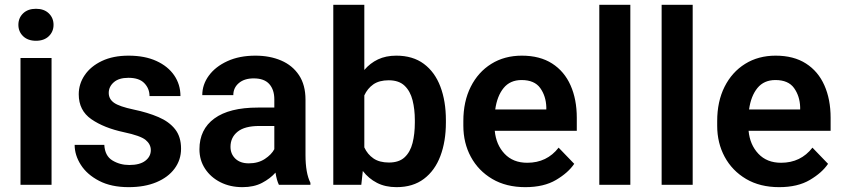

<svg xmlns="http://www.w3.org/2000/svg" viewBox="-20 -770 3509 800"><path d="M56.6 -666.5Q56.6 -695.3 76.4 -714.4Q96.2 -733.4 129.9 -733.4Q163.6 -733.4 183.3 -714.4Q203.1 -695.3 203.1 -666.5Q203.1 -638.2 183.3 -619.1Q163.6 -600.1 129.9 -600.1Q96.2 -600.1 76.4 -619.1Q56.6 -638.2 56.6 -666.5ZM194.8 -528.3V0H65.4V-528.3Z M608.4 -144.5Q608.4 -168.9 586.9 -186.8Q565.4 -204.6 496.1 -219.2Q413.6 -236.8 360.8 -273.2Q308.1 -309.6 308.1 -377Q308.1 -420.4 333 -457Q357.9 -493.7 404.5 -515.9Q451.2 -538.1 515.6 -538.1Q583 -538.1 631.3 -516.1Q679.7 -494.1 705.8 -456.1Q731.9 -418 731.9 -369.6H603Q603 -400.9 581.5 -423.3Q560.1 -445.8 515.1 -445.8Q475.1 -445.8 454.1 -427.2Q433.1 -408.7 433.1 -382.8Q433.1 -357.4 455.1 -341.8Q477.1 -326.2 537.1 -313.5Q595.7 -301.3 640.1 -282.2Q684.6 -263.2 709.5 -231.7Q734.4 -200.2 734.4 -150.4Q734.4 -104 707.5 -67.6Q680.7 -31.2 631.6 -10.7Q582.5 9.8 516.1 9.8Q443.4 9.8 393.1 -16.4Q342.8 -42.5 316.9 -83Q291 -123.5 291 -166.5H414.6Q417 -120.6 448.2 -101.6Q479.5 -82.5 518.6 -82.5Q562.5 -82.5 585.4 -100.1Q608.4 -117.7 608.4 -144.5Z M1142.1 0Q1132.8 -19 1127.9 -50.8Q1106 -25.9 1072 -8.1Q1038.1 9.8 990.2 9.8Q939 9.8 898.4 -10.7Q857.9 -31.2 834.5 -66.9Q811 -102.5 811 -147.9Q811 -231 873.3 -276.4Q935.5 -321.8 1054.2 -321.8H1123V-356Q1123 -396 1102.1 -419.7Q1081.1 -443.4 1037.1 -443.4Q998 -443.4 975.1 -423.8Q952.1 -404.3 952.1 -373.5H822.8Q822.8 -417.5 850.1 -454.8Q877.4 -492.2 927.2 -515.1Q977.1 -538.1 1044.4 -538.1Q1104.5 -538.1 1151.6 -517.8Q1198.7 -497.6 1225.8 -456.8Q1252.9 -416 1252.9 -355V-124.5Q1252.9 -48.8 1273.4 -8.3V0ZM1016.6 -89.4Q1055.7 -89.4 1083.5 -107.7Q1111.3 -126 1123 -148.4V-245.1H1060.5Q999.5 -245.1 970 -221.2Q940.4 -197.3 940.4 -158.2Q940.4 -128.4 960.7 -108.9Q981 -89.4 1016.6 -89.4Z M1837.9 -269.5V-259.3Q1837.9 -180.7 1814.9 -119.9Q1792 -59.1 1746.3 -24.7Q1700.7 9.8 1632.3 9.8Q1585.4 9.8 1550.8 -8.1Q1516.1 -25.9 1491.7 -57.6L1485.4 0H1368.7V-750H1498V-478.5Q1522 -506.8 1554.9 -522.5Q1587.9 -538.1 1631.3 -538.1Q1700.2 -538.1 1746.1 -503.9Q1792 -469.7 1814.9 -409.2Q1837.9 -348.6 1837.9 -269.5ZM1708.5 -259.3V-269.5Q1708.5 -314.5 1699 -352.3Q1689.5 -390.1 1665.8 -412.8Q1642.1 -435.5 1599.6 -435.5Q1560.1 -435.5 1535.6 -418.5Q1511.2 -401.4 1498 -372.6V-155.8Q1511.2 -127 1536.1 -109.9Q1561 -92.8 1600.6 -92.8Q1642.6 -92.8 1666 -114.7Q1689.5 -136.7 1699 -174.3Q1708.5 -211.9 1708.5 -259.3Z M2168.9 9.8Q2088.9 9.8 2031 -24.4Q1973.1 -58.6 1941.9 -116.5Q1910.6 -174.3 1910.6 -246.1V-265.6Q1910.6 -347.2 1941.4 -408.4Q1972.2 -469.7 2027.1 -503.9Q2082 -538.1 2154.3 -538.1Q2229.5 -538.1 2280.5 -505.4Q2331.5 -472.7 2357.4 -414.3Q2383.3 -356 2383.3 -279.3V-225.1H2041.5Q2046.9 -167 2082.3 -129.4Q2117.7 -91.8 2176.8 -91.8Q2258.8 -91.8 2307.6 -154.8L2372.6 -87.4Q2347.7 -50.3 2296.9 -20.3Q2246.1 9.8 2168.9 9.8ZM2153.3 -436.5Q2105.5 -436.5 2078.4 -403.3Q2051.3 -370.1 2043.5 -314H2256.3V-323.7Q2254.9 -369.6 2231 -403.1Q2207 -436.5 2153.3 -436.5Z M2606.4 -750V0H2477.1V-750Z M2866.2 -750V0H2736.8V-750Z M3226.6 9.8Q3146.5 9.8 3088.6 -24.4Q3030.8 -58.6 2999.5 -116.5Q2968.3 -174.3 2968.3 -246.1V-265.6Q2968.3 -347.2 2999 -408.4Q3029.8 -469.7 3084.7 -503.9Q3139.6 -538.1 3211.9 -538.1Q3287.1 -538.1 3338.1 -505.4Q3389.2 -472.7 3415 -414.3Q3440.9 -356 3440.9 -279.3V-225.1H3099.1Q3104.5 -167 3139.9 -129.4Q3175.3 -91.8 3234.4 -91.8Q3316.4 -91.8 3365.2 -154.8L3430.2 -87.4Q3405.3 -50.3 3354.5 -20.3Q3303.7 9.8 3226.6 9.8ZM3210.9 -436.5Q3163.1 -436.5 3136 -403.3Q3108.9 -370.1 3101.1 -314H3314V-323.7Q3312.5 -369.6 3288.6 -403.1Q3264.6 -436.5 3210.9 -436.5Z"/></svg>

Font: Vazirmatn UI FD SemiBold
Style: Regular
Weight: 600
Designer: Saber Rastikerdar
Foundry: Saber Rastikerdar
Version: Version 33.003